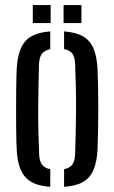

<svg xmlns="http://www.w3.org/2000/svg" viewBox="-20 -731 451 758"><path d="M46 -140.5Q44.5 -169.5 44 -209.8Q43.5 -250 43.5 -294.2Q43.5 -338.5 44 -381.5Q44.5 -424.5 46 -459.5Q50 -533.5 79.5 -567.8Q109 -602 178.5 -607V-537Q155 -532 145 -518Q135 -504 134 -478Q133 -439.5 132 -396Q131 -352.5 130.8 -306.8Q130.5 -261 131.5 -214.5Q132.5 -168 134.5 -122.5Q135.5 -96 145.5 -81.8Q155.5 -67.5 178.5 -63V6.5Q108.5 2 79 -32.8Q49.5 -67.5 46 -140.5ZM233 6.5V-63Q256.5 -68 266 -82Q275.5 -96 276.5 -121Q278 -166.5 279 -210.8Q280 -255 280.2 -299.2Q280.5 -343.5 279.5 -388.2Q278.5 -433 276.5 -479.5Q275.5 -505 265.8 -519Q256 -533 233 -537V-607Q280.5 -603.5 308.2 -587.2Q336 -571 349.2 -539.5Q362.5 -508 365 -459.5Q366.5 -427.5 367.2 -387Q368 -346.5 368 -303.2Q368 -260 367.2 -218Q366.5 -176 365 -140.5Q362.5 -92 349.2 -60.5Q336 -29 308 -12.8Q280 3.5 233 6.5ZM231 -640V-711H301.5V-640ZM109.5 -640V-711H180V-640Z"/></svg>

Font: Big Shoulders Stencil Text Thin Medium
Style: Regular
Weight: 500
Version: Version 2.001